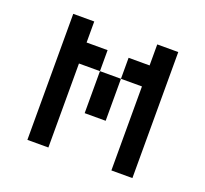

<svg xmlns="http://www.w3.org/2000/svg" viewBox="-100 -663 835 781"><g transform="rotate(20 318.0 -272.5)"><path d="M90.9 -545.5V0H181.8V-363.6H272.7V-454.5H181.8V-545.5ZM454.5 -363.6V0H545.5V-545.5H454.5V-454.5H363.6V-363.6ZM272.7 -363.6V-181.8H363.6V-363.6Z"/></g></svg>

Font: Departure Mono
Style: Regular
Weight: 400
Monospace: yes
Designer: Helena Zhang
Version: Version 1.500;Glyphs 3.3.1 (3343)